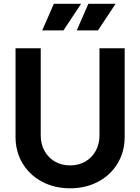

<svg xmlns="http://www.w3.org/2000/svg" viewBox="-20 -1006 758 1038"><path d="M64 -265.5V-745H200.2V-273Q200.2 -226.8 220.8 -189.9Q241.2 -153 277.2 -132.4Q313.2 -111.8 359 -111.8Q404.8 -111.8 440.8 -132.4Q476.8 -153 497.2 -189.9Q517.8 -226.8 517.8 -273V-745H654V-265.5Q654 -186.2 616.1 -123Q578.2 -59.8 511 -23.9Q443.8 12 359 12Q274.2 12 207 -23.9Q139.8 -59.8 101.9 -123Q64 -186.2 64 -265.5ZM271.2 -985.5H418.5L323 -841.5H208.2ZM457.8 -985.5H605L509.5 -841.5H394.8Z"/></svg>

Font: Trafiko Sans Variable
Style: Regular
Weight: 400
Designer: Gumpita Rahayu / Trafiko
Foundry: Tokotype / Trafiko
Version: Version 0.001;FEAKit 1.0